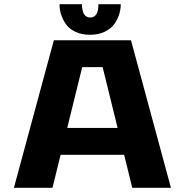

<svg xmlns="http://www.w3.org/2000/svg" viewBox="-20 -891 890 911"><path d="M553 -871Q553 -846 545.2 -821.8Q537.5 -797.5 521.2 -775.5Q505 -753.5 475.5 -739.8Q446 -726 407 -726Q368 -726 338.5 -739.8Q309 -753.5 293.2 -775.8Q277.5 -798 270 -822Q262.5 -846 262.5 -871H368.5Q368.5 -864 369.2 -856.8Q370 -849.5 373.2 -836.8Q376.5 -824 385.5 -816Q394.5 -808 408 -808Q447 -808 447 -871ZM607.5 0 569 -156.5H267.5L229 0H46L235.5 -700H601.5L791 0ZM370 -572.5 299 -284H538L467 -572.5Z"/></svg>

Font: League Mono Wide
Style: Bold
Weight: 700
Width: 8
Designer: Tyler Finck
Foundry: The League of Moveable Type / Tyler Finck
Version: Version 2.210